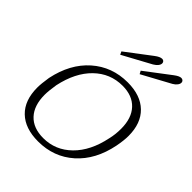

<svg xmlns="http://www.w3.org/2000/svg" viewBox="-195 -777 894 894"><g transform="rotate(45 251.5 -330.5)"><path d="M189 -561 313 -655Q334 -671 348 -671Q355 -671 359 -666.5Q363 -662 363 -656Q363 -647 355.5 -638Q348 -629 336 -622L196 -546ZM316 -561 440 -655Q461 -671 474 -671Q481 -671 485.5 -666.5Q490 -662 490 -656Q490 -647 483 -638Q476 -629 464 -622L324 -546ZM31 -165Q31 -191 38 -235Q62 -350 135.5 -415Q209 -480 312 -480Q397 -480 444 -434.5Q491 -389 491 -306Q491 -277 483 -235Q460 -120 387 -55Q314 10 211 10Q125 10 78 -35.5Q31 -81 31 -165ZM435 -235Q443 -268 443 -305Q443 -375 407 -413.5Q371 -452 306 -452Q225 -452 166.5 -395Q108 -338 86 -235Q79 -191 79 -166Q79 -95 115 -56.5Q151 -18 217 -18Q297 -18 355.5 -75.5Q414 -133 435 -235Z"/></g></svg>

Font: Taviraj ExtraLight
Style: Italic
Weight: 275
Italic angle: -12°
Designer: Katatrad Team
Foundry: CadsonDemak
Version: Version 1.001